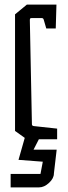

<svg xmlns="http://www.w3.org/2000/svg" viewBox="-20 -602 293 830"><path d="M148 0 125 45H225L213 148Q213 169 192 188.5Q171 208 149 208H26V150H155L165 97L60 89L87 -6L45 -36V-540L96 -582H224L221 -479H180L169 -517Q167 -524 160 -524H118Q112 -524 110.5 -522Q109 -520 109 -515L118 -65Q118 -58 126 -57L227 -46V0Z"/></svg>

Font: Bahianita
Style: Regular
Weight: 400
Designer: Pablo Cosgaya & Dani Raskovsky
Foundry: Pablo Cosgaya & Dani Raskovsky
Version: Version 1.008